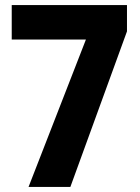

<svg xmlns="http://www.w3.org/2000/svg" viewBox="-20 -733 549 753"><path d="M92 0 317 -578H26V-713H478V-610L256 0Z"/></svg>

Font: Noto Sans Tamil Condensed ExtraBold
Style: Regular
Weight: 800
Width: 3
Designer: Jelle Bosma - Monotype Design Team
Foundry: Monotype Imaging Inc.
Version: Version 2.004; ttfautohint (v1.8.4.7-5d5b)